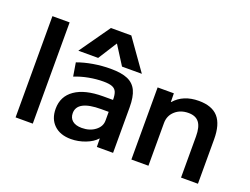

<svg xmlns="http://www.w3.org/2000/svg" viewBox="-119 -1040 1692 1301"><g transform="rotate(20 727.5 -390.0)"><path d="M81 -730H205V0H81Z M316 -148Q316 -238 387.5 -287.5Q459 -337 590 -337H661Q661 -375 652 -395Q643 -415 621 -423.5Q599 -432 558 -432Q507 -432 453.5 -422Q400 -412 353 -393L337 -490Q388 -509 450 -519.5Q512 -530 574 -530Q653 -530 698 -510.5Q743 -491 763.5 -447.5Q784 -404 784 -328V0H667L666 -60H664Q637 -29 586 -9.5Q535 10 482 10Q405 10 360.5 -32.5Q316 -75 316 -148ZM526 -86Q583 -86 622 -115.5Q661 -145 661 -188V-251H607Q435 -251 435 -160Q435 -125 458.5 -105.5Q482 -86 526 -86ZM481 -790H628L784 -570H641L556 -704H554L469 -570H326Z M916 -520H1033L1034 -458H1036Q1099 -530 1211 -530Q1306 -530 1351 -479Q1396 -428 1396 -320V0H1274V-297Q1274 -365 1249.5 -397Q1225 -429 1173 -429Q1115 -429 1077 -395Q1039 -361 1039 -308V0H916Z"/></g></svg>

Font: Enso SemiBold
Style: Regular
Weight: 600
Designer: Coji Morishita
Foundry: UNDERFOREST DESIGN
Version: Version 1.000